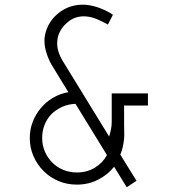

<svg xmlns="http://www.w3.org/2000/svg" viewBox="-20 -767 740 806"><path d="M303 8Q351 8 391.5 -12.5Q432 -33 459 -67L512 19L553 -8L485 -118Q492 -134 495.5 -150.5Q499 -167 501 -185Q502 -199 501.5 -213Q501 -227 501 -241V-324H601V-375H449V-255Q449 -240 446 -224.5Q443 -209 438 -194L244 -510Q231 -531 224.5 -553.5Q218 -576 221 -598Q222 -616 232.5 -636Q243 -656 263 -673Q279 -687 299 -693.5Q319 -700 342 -698Q366 -696 390.5 -685Q415 -674 433 -664L454 -705Q432 -720 402 -732Q372 -744 339 -747Q305 -749 276 -739.5Q247 -730 223 -710Q197 -688 183.5 -661.5Q170 -635 167 -607Q165 -580 173 -551.5Q181 -523 196 -496L267 -380Q232 -374 202.5 -356.5Q173 -339 152 -314Q130 -288 117.5 -256Q105 -224 105 -188Q105 -147 120.5 -111.5Q136 -76 163 -49Q190 -22 225.5 -7Q261 8 303 8ZM303 -43Q272 -43 245.5 -54Q219 -65 200 -84Q180 -104 168.5 -130.5Q157 -157 157 -188Q157 -217 167 -242.5Q177 -268 195 -287Q214 -306 240 -318Q266 -330 297 -331L429 -116Q411 -83 378 -63Q345 -43 303 -43Z"/></svg>

Font: Josefin Slab Thin Medium
Style: Regular
Weight: 500
Version: Version 2.000